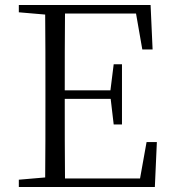

<svg xmlns="http://www.w3.org/2000/svg" viewBox="-20 -745 689 765"><path d="M547 -548H588L580 -725H55V-696L160 -687C161 -590 161 -490 161 -390V-335C161 -235 161 -136 160 -38L55 -29V0H597L605 -179H564L538 -34H239C238 -132 238 -232 238 -351H421L433 -249H466V-489H433L420 -385H238C238 -494 238 -595 239 -691H522Z"/></svg>

Font: Noto Serif KR Light
Style: Regular
Weight: 300
Designer: Ryoko NISHIZUKA 西塚涼子 (kana & ideographs); Frank Grießhammer (Latin, Greek & Cyrillic); Wenlong ZHANG 张文龙 (bopomofo); San
Foundry: Adobe
Version: Version 2.001;hotconv 1.1.0;makeotfexe 2.6.0